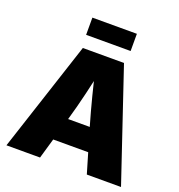

<svg xmlns="http://www.w3.org/2000/svg" viewBox="-160 -1056 1105 1188"><g transform="rotate(20 392.5 -462.0)"><path d="M15.1 0 253.4 -727.5H524.4L769.5 0H544.4L460.9 -282.2Q434.1 -374 409.7 -469.7Q385.3 -565.4 363.3 -663.1H411.6Q389.6 -565.4 367.2 -469.7Q344.7 -374 317.9 -282.2L236.3 0ZM192.4 -132.8V-283.2H592.8V-132.8ZM537.6 -924.3V-811H244.6V-924.3Z"/></g></svg>

Font: Inter 20pt Black
Style: Regular
Weight: 900
Version: Version 4.001;git-66647c0bb